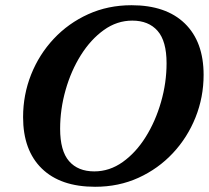

<svg xmlns="http://www.w3.org/2000/svg" viewBox="-20 -703 800 736"><path d="M760.5 -416Q760.5 -330.5 729.5 -253Q698.5 -175.5 642.5 -115.8Q586.5 -56 510.8 -21.5Q435 13 344.5 13Q212 13 140.2 -57Q68.5 -127 68.5 -254Q68.5 -339.5 99.2 -417Q130 -494.5 186 -554.2Q242 -614 318 -648.5Q394 -683 484 -683Q616.5 -683 688.5 -613Q760.5 -543 760.5 -416ZM210.5 -209.5Q210.5 -124.5 244.8 -85.2Q279 -46 341.5 -46Q400 -46 450.5 -82Q501 -118 538.5 -178Q576 -238 597.2 -311.8Q618.5 -385.5 618.5 -460.5Q618.5 -545.5 584 -584.8Q549.5 -624 487 -624Q428.5 -624 378.2 -588Q328 -552 290.2 -492Q252.5 -432 231.5 -358.2Q210.5 -284.5 210.5 -209.5Z"/></svg>

Font: Newsreader 16pt
Style: Bold Italic
Weight: 700
Italic angle: -17°
Designer: Hugues Gentile
Foundry: Production Type
Version: Version 1.003; ttfautohint (v1.8.3)